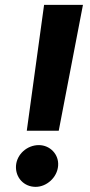

<svg xmlns="http://www.w3.org/2000/svg" viewBox="-20 -747 365 777"><path d="M315.7 -727.3H158.4L88.4 -218H217.7ZM44.7 -76C41.9 -28.8 76.3 9.2 124.3 9.2C168.7 9.2 211.6 -28.8 215.2 -76C219.1 -122.2 182.5 -159.8 137.1 -159.8C89.8 -159.8 47.9 -122.9 44.7 -76Z"/></svg>

Font: Margiela Sans
Style: Bold Italic
Weight: 700
Italic angle: -9.39999°
Designer: Stefan Endress, Andreas Faust
Version: Version 1.100;FEAKit 1.0